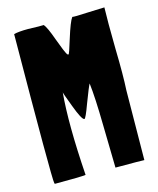

<svg xmlns="http://www.w3.org/2000/svg" viewBox="-107 -772 698 849"><g transform="rotate(-15 242.5 -348.0)"><path d="M448 1Q440 0 316 0Q315 -18 312 -195Q310 -323 302 -389Q295 -377 268 -306Q245 -243 239 -243Q227 -244 201 -314Q176 -380 177 -382Q164 -241 180 -3Q161 0 40 0Q38 0 37 -3Q31 -24 36 -686Q57 -692 101 -692Q161 -690 172 -691H173Q186 -676 207 -617Q230 -554 239 -540Q242 -537 245 -537Q248 -536 268 -602Q291 -676 304 -693Q315 -691 369 -694Q436 -697 452 -697Q450 -637 452 -508Q455 -385 451 -318Z"/></g></svg>

Font: Londrina Solid
Style: Regular
Weight: 400
Designer: Marcelo Magalhaes
Foundry: Marcelo Magalh„es
Version: Version 1.001 2011